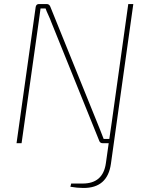

<svg xmlns="http://www.w3.org/2000/svg" viewBox="-20 -710 728 952"><path d="M641 -690 530 102Q513 223 393 222Q363 222 329 216L333 200H390Q491 200 505 99L519 0H489Q476 0 472 -12L234 -601Q230 -613 220 -634.5Q210 -656 206 -668H181L172 -602L87 0H62L157 -676Q160 -690 173 -690H211Q224 -690 229 -678L462 -102Q468 -88 478.5 -61Q489 -34 494 -21H522L534 -103L616 -690Z"/></svg>

Font: Ezarion Thin
Style: Italic
Weight: 250
Italic angle: -8°
Designer: Natanael Gama
Version: Version 1.001;PS 001.001;hotconv 1.0.70;makeotf.lib2.5.58329